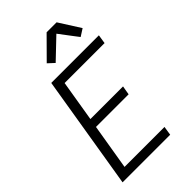

<svg xmlns="http://www.w3.org/2000/svg" viewBox="-284 -1071 1169 1169"><g transform="rotate(-45 300.0 -486.5)"><path d="M43 0 164 -735H574L565 -677H221L177 -411H458L448 -353H167L118 -58H462L453 0ZM269 -802 229 -839 362 -973H448L535 -836L488 -806L398 -925Z"/></g></svg>

Font: Iosevka Aile Light
Style: Italic
Weight: 300
Italic angle: -9°
Designer: Belleve Invis
Foundry: Belleve Invis
Version: Version 31.1.0; ttfautohint (v1.8.4)